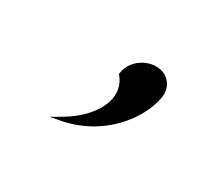

<svg xmlns="http://www.w3.org/2000/svg" viewBox="-61 -258 610 529"><g transform="rotate(30 243.5 6.5)"><path d="M368 -61C374 -98 349 -127 312 -127C276 -127 238 -99 234 -61L233 -59L234 -57C273 -11 250 49 196 95C183 106 167 117 151 126L127 140L154 135C284 112 356 11 368 -61Z"/></g></svg>

Font: Charger Monospace
Style: Regular
Weight: 400
Designer: Jasper
Foundry: Cannot Into Space Fonts
Version: Version 0.980